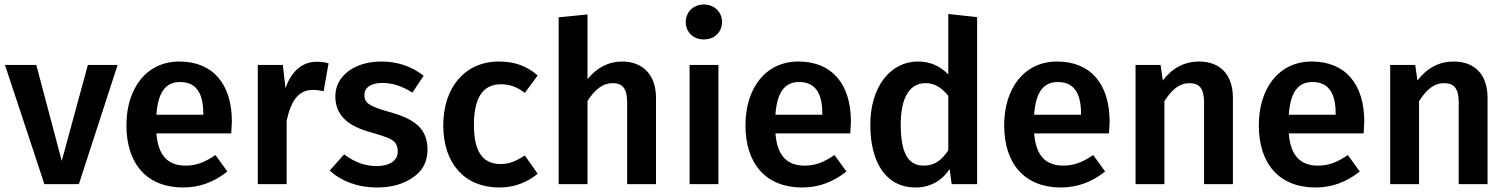

<svg xmlns="http://www.w3.org/2000/svg" viewBox="-20 -817 6693 852"><path d="M370 -529 254 -103 141 -529H2L177 0H330L502 -529Z M1009 -277C1009 -445 924 -544 776 -544C629 -544 541 -424 541 -261C541 -90 632 15 793 15C865 15 930 -9 989 -56L936 -129C889 -97 851 -82 804 -82C729 -82 682 -122 674 -225H1006C1008 -253 1009 -270 1009 -277ZM882 -308H674C681 -409 716 -453 779 -453C848 -453 882 -407 882 -314Z M1385 -543C1322 -543 1272 -501 1247 -425L1235 -529H1124V0H1252V-282C1273 -374 1306 -418 1369 -418C1384 -418 1400 -416 1416 -412L1438 -536C1422 -541 1404 -543 1385 -543Z M1672 -544C1551 -544 1468 -478 1468 -390C1468 -311 1517 -259 1625 -230C1660 -220 1685 -212 1702 -205C1734 -191 1745 -175 1745 -144C1745 -104 1708 -80 1651 -80C1601 -80 1553 -97 1507 -132L1443 -60C1495 -13 1567 15 1654 15C1717 15 1770 0 1813 -30C1856 -59 1877 -100 1877 -153C1877 -244 1823 -289 1708 -320C1617 -346 1597 -360 1597 -396C1597 -428 1626 -449 1677 -449C1720 -449 1765 -435 1810 -406L1860 -481C1806 -523 1743 -544 1672 -544Z M2194 -544C2043 -544 1947 -429 1947 -260C1947 -92 2042 15 2195 15C2259 15 2316 -5 2366 -46L2309 -127C2266 -100 2239 -89 2202 -89C2126 -89 2083 -139 2083 -262C2083 -383 2123 -443 2202 -443C2242 -443 2273 -432 2309 -405L2366 -482C2317 -525 2263 -544 2194 -544Z M2741 -544C2681 -544 2630 -518 2587 -466V-753L2459 -740V0H2587V-369C2620 -420 2655 -448 2698 -448C2741 -448 2763 -426 2763 -363V0H2891V-383C2891 -483 2834 -544 2741 -544Z M3103 -797C3056 -797 3023 -763 3023 -719C3023 -675 3056 -642 3103 -642C3151 -642 3184 -675 3184 -719C3184 -763 3151 -797 3103 -797ZM3040 -529V0H3168V-529Z M3756 -277C3756 -445 3671 -544 3523 -544C3376 -544 3288 -424 3288 -261C3288 -90 3379 15 3540 15C3612 15 3677 -9 3736 -56L3683 -129C3636 -97 3598 -82 3551 -82C3476 -82 3429 -122 3421 -225H3753C3755 -253 3756 -270 3756 -277ZM3629 -308H3421C3428 -409 3463 -453 3526 -453C3595 -453 3629 -407 3629 -314Z M4188 -755V-487C4150 -525 4106 -544 4055 -544C3926 -544 3842 -426 3842 -264C3842 -92 3914 15 4043 15C4108 15 4161 -16 4194 -67L4203 0H4316V-741ZM4079 -82C4012 -82 3977 -134 3977 -265C3977 -388 4019 -448 4087 -448C4128 -448 4157 -429 4188 -392V-150C4157 -103 4124 -82 4079 -82Z M4904 -277C4904 -445 4819 -544 4671 -544C4524 -544 4436 -424 4436 -261C4436 -90 4527 15 4688 15C4760 15 4825 -9 4884 -56L4831 -129C4784 -97 4746 -82 4699 -82C4624 -82 4577 -122 4569 -225H4901C4903 -253 4904 -270 4904 -277ZM4777 -308H4569C4576 -409 4611 -453 4674 -453C4743 -453 4777 -407 4777 -314Z M5301 -544C5237 -544 5183 -516 5140 -460L5130 -529H5019V0H5147V-368C5180 -420 5214 -448 5258 -448C5301 -448 5323 -426 5323 -363V0H5451V-383C5451 -484 5396 -544 5301 -544Z M6034 -277C6034 -445 5949 -544 5801 -544C5654 -544 5566 -424 5566 -261C5566 -90 5657 15 5818 15C5890 15 5955 -9 6014 -56L5961 -129C5914 -97 5876 -82 5829 -82C5754 -82 5707 -122 5699 -225H6031C6033 -253 6034 -270 6034 -277ZM5907 -308H5699C5706 -409 5741 -453 5804 -453C5873 -453 5907 -407 5907 -314Z M6431 -544C6367 -544 6313 -516 6270 -460L6260 -529H6149V0H6277V-368C6310 -420 6344 -448 6388 -448C6431 -448 6453 -426 6453 -363V0H6581V-383C6581 -484 6526 -544 6431 -544Z"/></svg>

Font: Fira Sans Medium
Style: Regular
Weight: 500
Designer: Carrois Corporate & Edenspiekermann AG
Foundry: Carrois Corporate GbR & Edenspiekermann AG
Version: Version 4.203